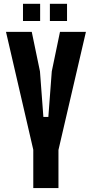

<svg xmlns="http://www.w3.org/2000/svg" viewBox="-20 -963 470 983"><path d="M150.4 0H279.3V-194.3V-195.3C349.6 -497.1 396.5 -699.2 419.9 -799.8H287.1C266.6 -699.2 252 -631.8 245.1 -597.7C236.3 -481.4 230.5 -403.3 227.5 -364.3H202.1C193.4 -481.4 187.5 -559.6 184.6 -597.7C164.1 -698.2 149.4 -765.6 142.6 -799.8H10.7C80.1 -498 127 -296.9 150.4 -196.3V-195.3V0ZM235.4 -855.5H323.2V-943.4H235.4V-855.5ZM97.7 -855.5H185.5V-943.4H97.7V-855.5Z"/></svg>

Font: Yellow Ladder Regular
Style: Regular
Weight: 400
Designer: Zima Creative
Version: Version 2.002